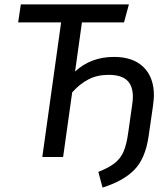

<svg xmlns="http://www.w3.org/2000/svg" viewBox="-20 -709 749 867"><path d="M675 -278Q675 -264 671 -232L651 -93Q636 8 586 58.5Q536 109 443 138L424 67Q471 49 498 27.5Q525 6 538 -24.5Q551 -55 558 -103L577 -237Q580 -257 580 -272Q580 -322 553.5 -346.5Q527 -371 470 -371Q419 -371 379.5 -350.5Q340 -330 306 -292L265 0H171L256 -608H62L74 -689H562L540 -608H350L319 -386Q390 -452 495 -452Q581 -452 628 -406Q675 -360 675 -278Z"/></svg>

Font: FiraGO
Style: Italic
Weight: 400
Italic angle: -8°
Designer: bBox Type GmbH
Foundry: bBox Type GmbH
Version: Version 1.001